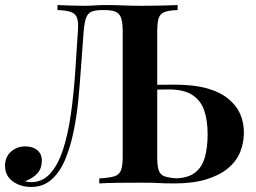

<svg xmlns="http://www.w3.org/2000/svg" viewBox="-30 -728 1015 762"><path d="M664 -392Q739 -392 791 -377.5Q843 -363 875.5 -336.5Q908 -310 923 -276Q938 -242 938 -202Q938 -162 923.5 -125.5Q909 -89 876 -61Q843 -33 790 -16.5Q737 0 660 0Q647 0 623.5 -0.5Q600 -1 575.5 -2.5Q551 -4 533.5 -6.5Q516 -9 516 -13Q517 -17 532 -18.5Q547 -20 570 -20.5Q593 -21 617 -20.5Q641 -20 659 -20Q714 -20 743 -42Q772 -64 783 -103.5Q794 -143 794 -195Q794 -250 780.5 -289.5Q767 -329 733.5 -351Q700 -373 640 -373Q627 -373 606 -372.5Q585 -372 564.5 -372Q544 -372 532 -371L531 -391Q563 -391 596 -391.5Q629 -392 664 -392ZM675 -708V-688Q641 -687 623.5 -680.5Q606 -674 600 -656.5Q594 -639 594 -602V-106Q594 -70 600 -52Q606 -34 623.5 -28Q641 -22 675 -20V0Q651 -2 610 -2.5Q569 -3 524 -3Q479 -3 435.5 -2.5Q392 -2 364 0V-20Q403 -22 423 -28Q443 -34 450 -52Q457 -70 457 -106V-602Q457 -639 450.5 -657Q444 -675 428.5 -681.5Q413 -688 384 -688H375Q348 -688 333 -681.5Q318 -675 311.5 -656.5Q305 -638 302 -602Q297 -543 292.5 -475Q288 -407 281.5 -338Q275 -269 262 -206Q249 -143 228 -93.5Q207 -44 174 -15Q141 14 93 14Q52 14 21 -8Q-10 -30 -10 -70Q-10 -105 13.5 -126Q37 -147 70 -147Q100 -147 118 -132Q136 -117 136 -91Q136 -59 117.5 -39Q99 -19 69 -9Q75 -7 81.5 -6Q88 -5 93 -5Q139 -5 170 -40Q201 -75 220.5 -135.5Q240 -196 251 -273Q262 -350 268 -434.5Q274 -519 279 -602Q282 -637 276.5 -655Q271 -673 252.5 -680Q234 -687 198 -688V-708Q219 -707 248 -706Q277 -705 301 -705Q324 -705 345.5 -706.5Q367 -708 389 -708Q427 -708 458 -706.5Q489 -705 532 -705Q556 -705 582.5 -705.5Q609 -706 634 -706.5Q659 -707 675 -708Z"/></svg>

Font: Playfair Display SemiBold
Style: Regular
Weight: 600
Designer: Claus Eggers Sørensen
Foundry: Claus Eggers Sørensen
Version: Version 1.203